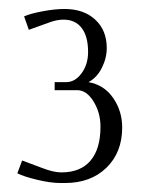

<svg xmlns="http://www.w3.org/2000/svg" viewBox="-20 -801 325 432"><path d="M153.8 -598.1H103V-616.2H128.9Q148.9 -616.2 163.6 -636.2Q178.2 -656.2 178.2 -684.1Q178.2 -719.2 163.8 -738Q149.4 -756.8 123 -756.8Q109.9 -756.8 95.2 -752L44.9 -733.9L34.2 -764.2Q48.3 -770.5 75.9 -775.6Q103.5 -780.8 125 -780.8Q168.5 -780.8 194.3 -756.8Q220.2 -732.9 220.2 -692.9Q220.2 -670.4 209.2 -648.4Q198.2 -626.5 179.2 -616.2Q214.4 -609.9 234.6 -580.6Q254.9 -551.3 254.9 -514.2Q254.9 -458 219.5 -423.6Q184.1 -389.2 126 -389.2H116.2Q93.8 -389.2 63.5 -396.5Q33.2 -403.8 19 -411.1L29.8 -439.9L75.2 -422.9Q100.6 -413.1 118.2 -413.1Q161.1 -413.1 183.6 -439.5Q206.1 -465.8 206.1 -516.1Q206.1 -547.4 190.4 -572.8Q174.8 -598.1 153.8 -598.1Z"/></svg>

Font: Resagokr
Style: Light
Weight: 300
Designer: gluk
Foundry: gluk
Version: Version 0.95